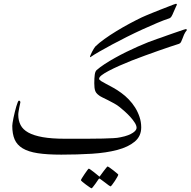

<svg xmlns="http://www.w3.org/2000/svg" viewBox="-20 -745 1024 1031"><path d="M983.9 -584Q973.6 -571.3 968.3 -559.1Q962.9 -546.9 959.5 -536.9Q956.1 -526.9 952.1 -519.5Q948.2 -512.2 941.4 -509.8Q921.9 -503.4 892.8 -493.9Q863.8 -484.4 829.8 -472.2Q795.9 -460 759 -446.8Q722.2 -433.6 687 -419.7Q651.9 -405.8 620.1 -391.6Q588.4 -377.4 564.2 -364.7Q540 -352.1 526.1 -341.3Q512.2 -330.6 512.2 -322.3Q512.2 -316.4 522.7 -309.8Q533.2 -303.2 550 -294.4Q566.9 -285.6 588.1 -273.9Q609.4 -262.2 631.3 -246.1Q652.3 -231 671.6 -210.9Q690.9 -190.9 705.6 -167.5Q720.2 -144 729.2 -117.2Q738.3 -90.3 738.3 -61Q738.3 -13.7 703.6 15.4Q668.9 44.4 609.9 60.1Q550.8 75.7 473.1 80.6Q395.5 85.4 309.1 85.4Q232.9 85.4 182.4 77.6Q131.8 69.8 101.6 51.5Q71.3 33.2 58.6 3.7Q45.9 -25.9 45.9 -69.3Q45.9 -73.7 47.6 -85.7Q49.3 -97.7 52.5 -112.5Q55.7 -127.4 59.6 -143.8Q63.5 -160.2 67.6 -173.6Q71.8 -187 75.2 -195.8Q78.6 -204.6 82 -204.6Q85 -204.6 87.2 -201.9Q89.4 -199.2 89.4 -196.3Q89.4 -193.8 87.4 -186Q85.4 -178.2 83.7 -168.5Q82 -158.7 80.1 -147.9Q78.1 -137.2 78.1 -128.9Q78.1 -97.7 90.6 -73.5Q103 -49.3 132.1 -33.2Q161.1 -17.1 209.5 -8.5Q257.8 0 328.6 0Q397 0 447 0Q497.1 0 532 -1Q566.9 -2 589.4 -3.2Q611.8 -4.4 626.5 -7.8Q651.4 -12.7 667.7 -19Q684.1 -25.4 694.3 -32.5Q704.6 -39.6 709 -46.1Q713.4 -52.7 713.4 -58.6Q713.4 -70.8 703.6 -86.2Q693.8 -101.6 679.7 -117.2Q665.5 -132.8 649.9 -146.7Q634.3 -160.6 622.6 -169.9Q609.4 -180.7 592.5 -189.9Q575.7 -199.2 559.6 -207.3Q543.5 -215.3 529.3 -222.2Q515.1 -229 508.3 -235.4Q495.6 -244.6 491 -258.1Q486.3 -271.5 486.3 -297.9Q486.3 -326.2 488.8 -344Q491.2 -361.8 499 -368.7Q516.6 -384.3 542 -400.9Q567.4 -417.5 596.7 -433.8Q626 -450.2 657.2 -465.6Q688.5 -481 718.8 -494.4Q749 -507.8 775.6 -518.3Q802.2 -528.8 822.8 -535.6Q831.1 -538.1 845.2 -543.2Q859.4 -548.3 876.2 -554.4Q893.1 -560.5 910.4 -566.4Q927.7 -572.3 942.4 -577.4Q957 -582.5 966.8 -585.7Q976.6 -588.9 978.5 -588.9Q980.5 -588.9 981.2 -587.4Q981.9 -585.9 983.9 -584ZM929.7 -719.2Q929.7 -718.8 925.3 -710Q920.9 -701.2 911.6 -679.2Q906.7 -666.5 901.1 -657.2Q895.5 -647.9 886.2 -645.5Q860.4 -637.2 824 -621.8Q787.6 -606.4 745.8 -587.4Q704.1 -568.4 661.6 -547.1Q619.1 -525.9 581.5 -505.6Q543.9 -485.4 513.7 -468Q483.4 -450.7 468.3 -439.9Q466.3 -438 464.4 -438Q462.9 -438 463.4 -439.9Q463.4 -442.9 466.8 -450.9Q470.2 -459 474.9 -468Q479.5 -477.1 484.4 -484.6Q489.3 -492.2 492.2 -495.6Q511.2 -514.2 540.8 -535.4Q570.3 -556.6 604.7 -577.6Q639.2 -598.6 674.6 -617.7Q710 -636.7 741.7 -651.9Q749.5 -655.8 765.6 -662.4Q781.7 -668.9 801.5 -677.2Q821.3 -685.5 842.5 -693.6Q863.8 -701.7 881.3 -708.7Q898.9 -715.8 910.9 -720.2Q922.9 -724.6 924.3 -724.6Q929.7 -725.1 929.7 -719.2ZM615.2 192.9Q615.2 195.3 609.6 205.6Q604 215.8 596.7 226.8Q589.4 237.8 582.5 246.8Q575.7 255.9 573.2 255.9Q571.8 255.9 563.2 249.8Q554.7 243.7 544.9 235.8Q533.7 227.5 518.6 216.3Q516.1 213.9 514.2 213.9Q512.2 213.9 509.8 216.3Q500.5 230.5 492.7 241.2Q485.8 250.5 479.7 258.3Q473.6 266.1 471.7 266.1Q469.7 266.1 460.7 260Q451.7 253.9 441.4 246.3Q431.2 238.8 422.9 231.7Q414.6 224.6 414.6 222.7Q414.6 220.2 420.7 210.4Q426.8 200.7 434.3 189.5Q441.9 178.2 448.5 169.4Q455.1 160.6 456.5 160.6Q459.5 160.6 467.8 167Q476.1 173.3 485.4 180.2Q496.1 188.5 508.8 199.2Q512.7 203.1 514.2 203.1Q516.1 203.1 518.6 198.2Q527.8 185.1 536.6 173.8Q543.5 165 549.8 157Q556.2 148.9 557.6 148.9Q559.6 148.9 569.1 155.3Q578.6 161.6 588.6 169.7Q598.6 177.7 606.9 184.6Q615.2 191.4 615.2 192.9Z"/></svg>

Font: Kitab
Style: Regular
Weight: 400
Designer: SIL International
Foundry: Khaled Hosny
Version: Version 1.000